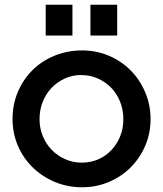

<svg xmlns="http://www.w3.org/2000/svg" viewBox="-20 -778 688 811"><path d="M33 -275Q33 -337 55.5 -390Q78 -443 117.5 -482Q157 -521 211 -543Q265 -565 327 -565Q387 -565 440 -542.5Q493 -520 532 -480.5Q571 -441 593.5 -388Q616 -335 616 -275Q616 -215 593.5 -162.5Q571 -110 532 -71Q493 -32 440 -9.5Q387 13 327 13Q265 13 211.5 -9.5Q158 -32 118 -71Q78 -110 55.5 -162.5Q33 -215 33 -275ZM325 -91Q363 -91 395 -105Q427 -119 450.5 -144Q474 -169 487.5 -202Q501 -235 501 -274Q501 -314 487.5 -348Q474 -382 450 -407Q426 -432 393 -446.5Q360 -461 322 -461Q286 -461 254 -446.5Q222 -432 198 -407Q174 -382 160.5 -348Q147 -314 147 -275Q147 -236 161 -202.5Q175 -169 199 -144.5Q223 -120 255.5 -105.5Q288 -91 325 -91ZM173 -758H286V-628H173ZM362 -758H475V-628H362Z"/></svg>

Font: Involve SemiBold
Style: Regular
Weight: 600
Designer: Stefan Peev
Foundry: Context Ltd.
Version: Version 1.001